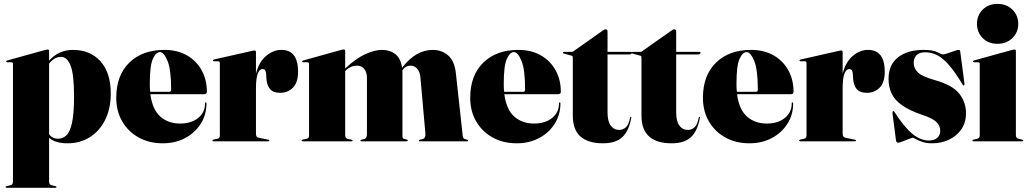

<svg xmlns="http://www.w3.org/2000/svg" viewBox="-20 -708 5155 962"><path d="M226 -453V-404.5Q275 -458 345 -458Q432 -458 483.5 -400.8Q535 -343.5 535 -239.5Q535 -164.5 507.2 -108.2Q479.5 -52 430.5 -21Q381.5 10 318 10Q255.5 10 226 -18V201Q226 217.5 238 220L257 224.5Q263 226 263 229Q263 233 258 233H13Q8 233 8 229Q8 226 14 224.5L33 220Q45 217.5 45 201V-388Q45 -396 36.5 -396H17Q11 -396 11 -400.5Q11 -403.5 16 -405L205.5 -457.5Q215.5 -460 219 -460Q226 -460 226 -453ZM286 -423Q252 -423 226 -389V-36Q241.5 -13 271 -13Q295 -13 313 -30.2Q331 -47.5 341 -93.5Q351 -139.5 351 -224.5Q351 -336.5 333.5 -379.8Q316 -423 286 -423Z M1016.5 -248Q1016.5 -236 1002.5 -236H733.5Q743.5 -159.5 783 -124.2Q822.5 -89 882.5 -89Q938 -89 972.8 -116.8Q1007.5 -144.5 1007.5 -191Q1007.5 -195 1010.5 -195Q1014.5 -195 1014.5 -190Q1014.5 -133 985.8 -87.8Q957 -42.5 907.5 -16.2Q858 10 795.5 10Q727.5 10 675 -19Q622.5 -48 592.5 -99.5Q562.5 -151 562.5 -218Q562.5 -330.5 628 -394.2Q693.5 -458 803.5 -458Q869 -458 916.8 -430.5Q964.5 -403 990.5 -355.5Q1016.5 -308 1016.5 -248ZM730.5 -287Q730.5 -266.5 732.5 -248H828.5Q837.5 -248 837.5 -259Q837.5 -359.5 819.2 -403.2Q801 -447 781.5 -447Q761.5 -447 746 -413.2Q730.5 -379.5 730.5 -287Z M1262.5 -447V-339Q1277.5 -398 1313.5 -428Q1349.5 -458 1389.5 -458Q1473.5 -458 1473.5 -349Q1473.5 -295 1448 -269Q1422.5 -243 1384 -243Q1348.5 -243 1332.5 -262.2Q1316.5 -281.5 1314.5 -318L1313.5 -337Q1313 -348 1309 -355Q1305 -362 1294.5 -362Q1280.5 -362 1271.5 -339Q1262.5 -316 1262.5 -265V-37Q1262.5 -21.5 1275.5 -18L1324.5 -8Q1329.5 -7 1329.5 -4Q1329.5 0 1323.5 0H1050.5Q1044.5 0 1044.5 -4Q1044.5 -7.5 1051.5 -9L1069.5 -13Q1081.5 -15.5 1081.5 -29V-391Q1081.5 -401 1073.5 -401H1051.5Q1046.5 -401 1046.5 -405Q1046.5 -408.5 1052.5 -410L1242.5 -453Q1247 -454 1249.8 -454.5Q1252.5 -455 1255.5 -455Q1262.5 -455 1262.5 -447Z M1709.5 -452V-365Q1763 -415 1810 -436.5Q1857 -458 1893.5 -458Q1933.5 -458 1960.8 -436.8Q1988 -415.5 1994.5 -368.5Q2063 -458 2148.5 -458Q2193.5 -458 2225.8 -430Q2258 -402 2264.5 -338L2298.5 -27Q2300 -14 2309.5 -11L2320.5 -8Q2325.5 -6.5 2325.5 -4Q2325.5 0 2320.5 0H2082.5Q2078.5 0 2078.5 -4Q2078.5 -7 2083.5 -8L2096.5 -11Q2113 -15 2111.5 -38L2086.5 -319Q2084.5 -345.5 2071.5 -362.2Q2058.5 -379 2036.5 -379Q2013.5 -379 1998.5 -359L1996 -355.5Q1996.5 -347.5 1996.5 -339V-25Q1996.5 -13.5 2005.5 -12L2017.5 -9Q2023.5 -7 2023.5 -4Q2023.5 0 2015.5 0H1789.5Q1785.5 0 1785.5 -4Q1785.5 -7 1790.5 -8L1803.5 -11Q1812.5 -13.5 1815.5 -20Q1818.5 -26.5 1818.5 -36V-319Q1818.5 -345.5 1805 -362.2Q1791.5 -379 1770.5 -379Q1752.5 -379 1739 -373.2Q1725.5 -367.5 1713.5 -356L1709.5 -352V-31Q1709.5 -15.5 1722.5 -12L1741.5 -8Q1746.5 -7 1746.5 -4Q1746.5 0 1740.5 0H1497.5Q1491.5 0 1491.5 -4Q1491.5 -7.5 1498.5 -9L1516.5 -13Q1528.5 -15.5 1528.5 -29V-386Q1528.5 -396 1520.5 -396H1498.5Q1493.5 -396 1493.5 -400Q1493.5 -403.5 1499.5 -405L1689.5 -458Q1694 -459.5 1696.8 -459.8Q1699.5 -460 1702.5 -460Q1709.5 -460 1709.5 -452Z M2790 -248Q2790 -236 2776 -236H2507Q2517 -159.5 2556.5 -124.2Q2596 -89 2656 -89Q2711.5 -89 2746.2 -116.8Q2781 -144.5 2781 -191Q2781 -195 2784 -195Q2788 -195 2788 -190Q2788 -133 2759.2 -87.8Q2730.5 -42.5 2681 -16.2Q2631.5 10 2569 10Q2501 10 2448.5 -19Q2396 -48 2366 -99.5Q2336 -151 2336 -218Q2336 -330.5 2401.5 -394.2Q2467 -458 2577 -458Q2642.5 -458 2690.2 -430.5Q2738 -403 2764 -355.5Q2790 -308 2790 -248ZM2504 -287Q2504 -266.5 2506 -248H2602Q2611 -248 2611 -259Q2611 -359.5 2592.8 -403.2Q2574.5 -447 2555 -447Q2535 -447 2519.5 -413.2Q2504 -379.5 2504 -287Z M2844 -429 2807 -439Q2801 -440 2801 -444Q2801 -448 2805 -448H2845Q2849 -448 2853 -451L2999 -554Q3008 -561 3015 -561Q3024 -561 3024 -550V-448H3141Q3146 -448 3146 -444Q3146 -435 3131 -435H3024V-145Q3024 -100.5 3040 -78.8Q3056 -57 3083 -57Q3101 -57 3115.8 -70Q3130.5 -83 3137 -119Q3138 -123 3141 -123Q3144 -123 3143 -119Q3132 -54 3099.2 -22Q3066.5 10 3001 10Q2927 10 2888.5 -24Q2850 -58 2850 -129V-420Q2850 -428 2844 -429Z M3188 -429 3151 -439Q3145 -440 3145 -444Q3145 -448 3149 -448H3189Q3193 -448 3197 -451L3343 -554Q3352 -561 3359 -561Q3368 -561 3368 -550V-448H3485Q3490 -448 3490 -444Q3490 -435 3475 -435H3368V-145Q3368 -100.5 3384 -78.8Q3400 -57 3427 -57Q3445 -57 3459.8 -70Q3474.5 -83 3481 -119Q3482 -123 3485 -123Q3488 -123 3487 -119Q3476 -54 3443.2 -22Q3410.5 10 3345 10Q3271 10 3232.5 -24Q3194 -58 3194 -129V-420Q3194 -428 3188 -429Z M3956 -248Q3956 -236 3942 -236H3673Q3683 -159.5 3722.5 -124.2Q3762 -89 3822 -89Q3877.5 -89 3912.2 -116.8Q3947 -144.5 3947 -191Q3947 -195 3950 -195Q3954 -195 3954 -190Q3954 -133 3925.2 -87.8Q3896.5 -42.5 3847 -16.2Q3797.5 10 3735 10Q3667 10 3614.5 -19Q3562 -48 3532 -99.5Q3502 -151 3502 -218Q3502 -330.5 3567.5 -394.2Q3633 -458 3743 -458Q3808.5 -458 3856.2 -430.5Q3904 -403 3930 -355.5Q3956 -308 3956 -248ZM3670 -287Q3670 -266.5 3672 -248H3768Q3777 -248 3777 -259Q3777 -359.5 3758.8 -403.2Q3740.5 -447 3721 -447Q3701 -447 3685.5 -413.2Q3670 -379.5 3670 -287Z M4202 -447V-339Q4217 -398 4253 -428Q4289 -458 4329 -458Q4413 -458 4413 -349Q4413 -295 4387.5 -269Q4362 -243 4323.5 -243Q4288 -243 4272 -262.2Q4256 -281.5 4254 -318L4253 -337Q4252.5 -348 4248.5 -355Q4244.5 -362 4234 -362Q4220 -362 4211 -339Q4202 -316 4202 -265V-37Q4202 -21.5 4215 -18L4264 -8Q4269 -7 4269 -4Q4269 0 4263 0H3990Q3984 0 3984 -4Q3984 -7.5 3991 -9L4009 -13Q4021 -15.5 4021 -29V-391Q4021 -401 4013 -401H3991Q3986 -401 3986 -405Q3986 -408.5 3992 -410L4182 -453Q4186.5 -454 4189.2 -454.5Q4192 -455 4195 -455Q4202 -455 4202 -447Z M4634 -4Q4661 -4 4676 -17.2Q4691 -30.5 4691 -52Q4691 -77 4672.5 -96Q4654 -115 4602 -132Q4536 -154.5 4499 -181Q4462 -207.5 4447 -240Q4432 -272.5 4432 -313Q4432 -383.5 4479.5 -420.8Q4527 -458 4607 -458Q4654.5 -458 4676.8 -446.5Q4699 -435 4704 -435Q4710 -435 4727 -440.8Q4744 -446.5 4760.8 -452.2Q4777.5 -458 4783 -458Q4790 -458 4791 -451L4812 -292Q4813.5 -281.5 4810 -280Q4807 -278.5 4804 -283Q4766 -346 4735.2 -381.5Q4704.5 -417 4675.8 -431.5Q4647 -446 4615 -446Q4586.5 -446 4572.2 -431.5Q4558 -417 4558 -393Q4558 -365.5 4579.5 -344.8Q4601 -324 4666 -306Q4752.5 -281.5 4786.2 -238.8Q4820 -196 4820 -141Q4820 -94 4796.8 -60.2Q4773.5 -26.5 4735 -8.2Q4696.5 10 4650 10Q4622 10 4601.5 3Q4581 -4 4568.8 -11Q4556.5 -18 4554 -18Q4550 -18 4534.2 -11.8Q4518.5 -5.5 4502 0.8Q4485.5 7 4480 7Q4470.5 7 4469 -7L4452 -138Q4451 -149 4455 -152Q4456 -153 4461 -148Q4510 -71.5 4551 -37.8Q4592 -4 4634 -4Z M4977.5 -488.5Q4932 -488.5 4903.5 -517.5Q4875 -546.5 4875 -588.5Q4875 -630.5 4903.5 -659.5Q4932 -688.5 4977.5 -688.5Q5023.5 -688.5 5052.8 -659.5Q5082 -630.5 5082 -588.5Q5082 -546.5 5052.8 -517.5Q5023.5 -488.5 4977.5 -488.5ZM5070 -453V-32Q5070 -15.5 5082 -13L5101 -8.5Q5107 -7 5107 -4Q5107 0 5102 0H4857Q4852 0 4852 -4Q4852 -7 4858 -8.5L4877 -13Q4889 -15.5 4889 -32V-388Q4889 -396 4880.5 -396H4861Q4855 -396 4855 -400.5Q4855 -403.5 4860 -405L5049.5 -457.5Q5059.5 -460 5063 -460Q5070 -460 5070 -453Z"/></svg>

Font: Fraunces 144pt S000 Black
Style: Regular
Weight: 900
Version: Version 1.000; ttfautohint (v1.8.3)